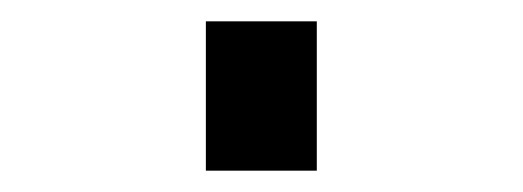

<svg xmlns="http://www.w3.org/2000/svg" viewBox="-20 60 490 180"><path d="M173 220V80H277V220Z"/></svg>

Font: Zed Sans Extended
Style: Bold
Weight: 700
Width: 7
Designer: Belleve Invis
Foundry: Belleve Invis
Version: Version 1.0.0; ttfautohint (v1.8.4)